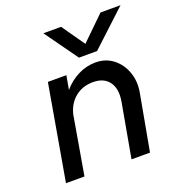

<svg xmlns="http://www.w3.org/2000/svg" viewBox="-133 -840 870 947"><g transform="rotate(-20 302.5 -366.5)"><path d="M419 -560H324L200 -733H293L377 -613L500 -733H605ZM139 -500H236L223 -427Q256 -466 300 -488Q344 -510 391 -510Q445 -510 483.5 -480Q522 -450 539.5 -401Q557 -352 547 -296L493 0H396L447 -285Q458 -349 431 -386Q404 -423 347 -423Q293 -423 254.5 -392.5Q216 -362 202 -308L149 0H52Z"/></g></svg>

Font: Overused Grotesk Medium
Style: Italic
Weight: 500
Italic angle: -10°
Version: Version 0.003